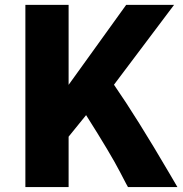

<svg xmlns="http://www.w3.org/2000/svg" viewBox="-20 -763 747 783"><path d="M470.2 -60.1Q431.2 -135.7 331.1 -293.5L259.8 -205.6V0H83.5V-743.2H259.8V-417L494.6 -743.2H689.9L444.8 -417.5Q538.1 -282.7 671.9 -54.2L703.6 0H502Q498.5 -5.9 494.4 -13.7Q490.2 -21.5 483.4 -34.7Q476.6 -47.9 470.2 -60.1Z"/></svg>

Font: HaufeMerriweatherSans
Style: Bold
Weight: 700
Designer: Eben Sorkin
Foundry: Eben Sorkin
Version: Version 1.56